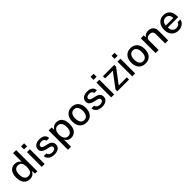

<svg xmlns="http://www.w3.org/2000/svg" viewBox="495 -2673 4764 4764"><g transform="rotate(-45 2877.0 -291.0)"><path d="M263 10Q161.5 10 102.8 -59.8Q44 -129.5 44 -261Q44 -341.5 67.8 -401.2Q91.5 -461 138 -494Q184.5 -527 254 -527Q288.5 -527 316 -518.5Q343.5 -510 364 -496.5Q384.5 -483 398.5 -467.5Q412.5 -452 419.5 -438.5V-743H527.5V0H447L435 -106Q429.5 -89 418.2 -69Q407 -49 387.2 -31Q367.5 -13 337 -1.5Q306.5 10 263 10ZM283.5 -70.5Q355.5 -70.5 387.5 -115.8Q419.5 -161 419.5 -264.5Q419 -323 405.2 -363.5Q391.5 -404 362.2 -424.8Q333 -445.5 285.5 -445.5Q226 -445.5 188.2 -402.8Q150.5 -360 150.5 -264.5Q150.5 -170.5 184.8 -120.5Q219 -70.5 283.5 -70.5Z M680.5 0V-517H783.5V0ZM678 -617V-722.5H785.5V-617Z M1123 10Q1069 10 1021.8 -7Q974.5 -24 942.8 -60.5Q911 -97 903 -154H998.5Q1005 -124.5 1023.2 -105.2Q1041.5 -86 1067.2 -76.8Q1093 -67.5 1122.5 -67.5Q1171.5 -67.5 1202 -85.2Q1232.5 -103 1232.5 -140Q1232.5 -166.5 1216 -182.5Q1199.5 -198.5 1164.5 -206L1061.5 -230.5Q997.5 -245.5 959 -278.2Q920.5 -311 920 -370Q920 -415.5 942.8 -451Q965.5 -486.5 1010.8 -506.8Q1056 -527 1122.5 -527Q1210 -527 1263.2 -488Q1316.5 -449 1318 -375H1225.5Q1220.5 -410.5 1193.2 -430.8Q1166 -451 1121.5 -451Q1075.5 -451 1046 -432.8Q1016.5 -414.5 1016.5 -377Q1016.5 -351.5 1038.2 -336.8Q1060 -322 1102.5 -312.5L1200.5 -288Q1238.5 -278 1263 -261.8Q1287.5 -245.5 1301.5 -226Q1315.5 -206.5 1321.2 -185.5Q1327 -164.5 1327 -146Q1327 -97 1302.2 -62.2Q1277.5 -27.5 1232 -8.8Q1186.5 10 1123 10Z M1442 161V-517H1549L1550 -431Q1559.5 -448 1574.5 -464.8Q1589.5 -481.5 1610.2 -495.8Q1631 -510 1657.8 -518.5Q1684.5 -527 1717 -527Q1778 -527 1824.8 -498.8Q1871.5 -470.5 1897.8 -412.2Q1924 -354 1924 -264.5Q1924 -174.5 1897.8 -113.5Q1871.5 -52.5 1823 -21.2Q1774.5 10 1708 10Q1676 10 1650.5 1Q1625 -8 1605.5 -22.8Q1586 -37.5 1572.2 -54.8Q1558.5 -72 1549.5 -89V161ZM1685.5 -71.5Q1745 -71.5 1783.2 -117.8Q1821.5 -164 1821.5 -262.5Q1821.5 -347 1786.2 -396.2Q1751 -445.5 1685.5 -445.5Q1618 -445.5 1583.5 -394.2Q1549 -343 1549 -262.5Q1549 -210 1564.2 -166.8Q1579.5 -123.5 1610 -97.5Q1640.5 -71.5 1685.5 -71.5Z M2252.5 10Q2180 10 2126 -21.2Q2072 -52.5 2042 -112Q2012 -171.5 2012 -256Q2012 -337.5 2040.5 -398.5Q2069 -459.5 2122.8 -493.2Q2176.5 -527 2253 -527Q2326 -527 2379.5 -495.2Q2433 -463.5 2462.5 -402.8Q2492 -342 2492 -256Q2492 -177.5 2464.5 -117.5Q2437 -57.5 2383.8 -23.8Q2330.5 10 2252.5 10ZM2253 -72.5Q2297.5 -72.5 2327 -95.8Q2356.5 -119 2371.5 -161.2Q2386.5 -203.5 2386.5 -259Q2386.5 -310.5 2373.2 -352.8Q2360 -395 2330.8 -420Q2301.5 -445 2253 -445Q2208.5 -445 2178.2 -422.2Q2148 -399.5 2133 -357.8Q2118 -316 2118 -259Q2118 -208.5 2131.5 -166Q2145 -123.5 2174.8 -98Q2204.5 -72.5 2253 -72.5Z M2798 10Q2744 10 2696.8 -7Q2649.5 -24 2617.8 -60.5Q2586 -97 2578 -154H2673.5Q2680 -124.5 2698.2 -105.2Q2716.5 -86 2742.2 -76.8Q2768 -67.5 2797.5 -67.5Q2846.5 -67.5 2877 -85.2Q2907.5 -103 2907.5 -140Q2907.5 -166.5 2891 -182.5Q2874.5 -198.5 2839.5 -206L2736.5 -230.5Q2672.5 -245.5 2634 -278.2Q2595.5 -311 2595 -370Q2595 -415.5 2617.8 -451Q2640.5 -486.5 2685.8 -506.8Q2731 -527 2797.5 -527Q2885 -527 2938.2 -488Q2991.5 -449 2993 -375H2900.5Q2895.5 -410.5 2868.2 -430.8Q2841 -451 2796.5 -451Q2750.5 -451 2721 -432.8Q2691.5 -414.5 2691.5 -377Q2691.5 -351.5 2713.2 -336.8Q2735 -322 2777.5 -312.5L2875.5 -288Q2913.5 -278 2938 -261.8Q2962.5 -245.5 2976.5 -226Q2990.5 -206.5 2996.2 -185.5Q3002 -164.5 3002 -146Q3002 -97 2977.2 -62.2Q2952.5 -27.5 2907 -8.8Q2861.5 10 2798 10Z M3119.5 0V-517H3222.5V0ZM3117 -617V-722.5H3224.5V-617Z M3333.5 0V-64L3615 -439.5H3346V-517H3743.5V-453L3461.5 -77.5H3745.5V0Z M3857 0V-517H3960V0ZM3854.5 -617V-722.5H3962V-617Z M4319 10Q4246.5 10 4192.5 -21.2Q4138.5 -52.5 4108.5 -112Q4078.5 -171.5 4078.5 -256Q4078.5 -337.5 4107 -398.5Q4135.5 -459.5 4189.2 -493.2Q4243 -527 4319.5 -527Q4392.5 -527 4446 -495.2Q4499.5 -463.5 4529 -402.8Q4558.5 -342 4558.5 -256Q4558.5 -177.5 4531 -117.5Q4503.5 -57.5 4450.2 -23.8Q4397 10 4319 10ZM4319.5 -72.5Q4364 -72.5 4393.5 -95.8Q4423 -119 4438 -161.2Q4453 -203.5 4453 -259Q4453 -310.5 4439.8 -352.8Q4426.5 -395 4397.2 -420Q4368 -445 4319.5 -445Q4275 -445 4244.8 -422.2Q4214.5 -399.5 4199.5 -357.8Q4184.5 -316 4184.5 -259Q4184.5 -208.5 4198 -166Q4211.5 -123.5 4241.2 -98Q4271 -72.5 4319.5 -72.5Z M4675 0V-517H4779.5V-442.5Q4792 -463.5 4813.2 -482Q4834.5 -500.5 4865.8 -512Q4897 -523.5 4938 -523.5Q4986.5 -523.5 5027.8 -504.2Q5069 -485 5094 -444.2Q5119 -403.5 5119 -339V0H5012V-327.5Q5012 -383 4982.2 -410Q4952.5 -437 4905.5 -437Q4874 -437 4845.5 -426.5Q4817 -416 4799.5 -394.8Q4782 -373.5 4782 -341.5V0Z M5480.5 10Q5407 10 5351 -21.8Q5295 -53.5 5263.8 -112.5Q5232.5 -171.5 5232.5 -253Q5232.5 -333.5 5261 -395.2Q5289.5 -457 5343.5 -492Q5397.5 -527 5473.5 -527Q5548 -527 5599.5 -495Q5651 -463 5677.5 -405.2Q5704 -347.5 5704 -269V-233.5H5340Q5339.5 -187 5355 -150.2Q5370.5 -113.5 5401.2 -92.2Q5432 -71 5478 -71Q5524.5 -71 5558.2 -92Q5592 -113 5602.5 -154.5H5701.5Q5692.5 -101.5 5659 -64.5Q5625.5 -27.5 5578.5 -8.8Q5531.5 10 5480.5 10ZM5340 -303H5602Q5602 -343.5 5588 -376.8Q5574 -410 5545.2 -429.2Q5516.5 -448.5 5473 -448.5Q5428.5 -448.5 5399 -427Q5369.5 -405.5 5354.8 -372Q5340 -338.5 5340 -303Z"/></g></svg>

Font: Public Sans Thin Medium
Style: Regular
Weight: 500
Version: Version 2.001